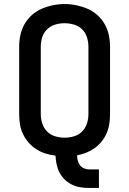

<svg xmlns="http://www.w3.org/2000/svg" viewBox="-20 -766 640 951"><path d="M420 165Q399 165 377.5 161.5Q356 158 336.5 148.5Q317 139 301 123.5Q285 108 275 89Q265 70 260.5 48.5Q256 27 255 5Q230 2 206 -5.5Q182 -13 160.5 -26.5Q139 -40 122 -59.5Q105 -79 94 -102Q83 -125 79 -150Q75 -175 75 -200V-535Q75 -564 81 -592.5Q87 -621 101.5 -646.5Q116 -672 138 -691.5Q160 -711 186.5 -722.5Q213 -734 242 -740Q271 -746 300 -746Q329 -746 358 -740Q387 -734 413.5 -722.5Q440 -711 462 -691.5Q484 -672 498.5 -646.5Q513 -621 519 -592.5Q525 -564 525 -535V-200Q525 -176 521.5 -152.5Q518 -129 508.5 -107Q499 -85 484 -66Q469 -47 449.5 -33Q430 -19 408 -10Q386 -1 362 3Q362 16 365 28.5Q368 41 375.5 51.5Q383 62 395.5 67.5Q408 73 420 73H470V165ZM300 -84Q324 -84 347 -91Q370 -98 386.5 -114.5Q403 -131 410.5 -154Q418 -177 418 -200V-535Q418 -559 410.5 -582Q403 -605 386 -621.5Q369 -638 345.5 -644.5Q322 -651 299 -651Q275 -651 252.5 -644Q230 -637 213 -620.5Q196 -604 189 -581Q182 -558 182 -535V-200Q182 -177 189.5 -154Q197 -131 213.5 -114.5Q230 -98 253 -91Q276 -84 300 -84Z"/></svg>

Font: Iosevka Custom SmBdEx
Style: Regular
Weight: 600
Width: 7
Monospace: yes
Designer: Belleve Invis
Foundry: Belleve Invis
Version: Version 11.2.4; ttfautohint (v1.8.4)